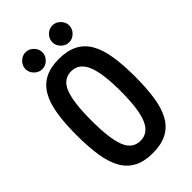

<svg xmlns="http://www.w3.org/2000/svg" viewBox="-256 -934 1012 1012"><g transform="rotate(-45 250.0 -428.5)"><path d="M249 -705Q312 -705 354.5 -683Q397 -661 422 -617.5Q447 -574 457.5 -508Q468 -442 468 -354Q468 -266 457.5 -200Q447 -134 422 -90.5Q397 -47 354.5 -25Q312 -3 249 -3Q186 -3 144 -25Q102 -47 77 -90.5Q52 -134 41.5 -200Q31 -266 31 -354Q31 -442 41.5 -508Q52 -574 77 -617.5Q102 -661 144 -683Q186 -705 249 -705ZM249 -613Q190 -613 165.5 -551Q141 -489 141 -354Q141 -219 165.5 -157Q190 -95 249 -95Q307 -95 333.5 -157Q360 -219 360 -354Q360 -489 333.5 -551Q307 -613 249 -613ZM150 -854Q175 -854 194 -835Q213 -816 213 -791Q213 -766 194 -747Q175 -728 150 -728Q125 -728 106 -747Q87 -766 87 -791Q87 -816 106 -835Q125 -854 150 -854ZM350 -854Q375 -854 394 -835Q413 -816 413 -791Q413 -766 394 -747Q375 -728 350 -728Q325 -728 306 -747Q287 -766 287 -791Q287 -816 306 -835Q325 -854 350 -854Z"/></g></svg>

Font: D2Coding
Style: Bold
Weight: 700
Monospace: yes
Designer: Yong-Rak Park; Jeong-Hwan Yoon; Sang-Min Lee;
Foundry: NHN Corporation
Version: Version 1.3.2; Build 20180524